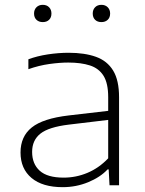

<svg xmlns="http://www.w3.org/2000/svg" viewBox="-20 -767 600 795"><path d="M239.5 8Q156 8 110.5 -30.2Q65 -68.5 65 -135.5Q65 -202 111.5 -239.2Q158 -276.5 264.5 -289L428 -308V-364.5Q428 -422 408.8 -453Q389.5 -484 352.5 -496Q315.5 -508 262.5 -508Q227.5 -508 184.5 -502Q141.5 -496 97.5 -480.5V-521.5Q133.5 -535 178 -541.8Q222.5 -548.5 264 -548.5Q330.5 -548.5 377.2 -531.8Q424 -515 448.5 -474.8Q473 -434.5 473 -364.5V0H433.5L430 -65.5H425.5Q395 -33 345 -12.5Q295 8 239.5 8ZM113 -138Q113 -88.5 144.5 -60Q176 -31.5 243.5 -31.5Q295 -31.5 342.5 -51.5Q390 -71.5 428 -111.5V-270.5L265 -251Q182 -241 147.5 -213.8Q113 -186.5 113 -138ZM400 -675.5Q383.5 -675.5 373.8 -685Q364 -694.5 364 -711Q364 -727 373.8 -737Q383.5 -747 400 -747Q416 -747 426 -737Q436 -727 436 -711Q436 -694.5 426 -685Q416 -675.5 400 -675.5ZM157 -675.5Q141 -675.5 131 -685Q121 -694.5 121 -711Q121 -727 131 -737Q141 -747 157 -747Q173.5 -747 183.2 -737Q193 -727 193 -711Q193 -694.5 183.2 -685Q173.5 -675.5 157 -675.5Z"/></svg>

Font: Encode Sans Expanded ExtraLight
Style: Regular
Weight: 200
Width: 7
Designer: Multiple Designers
Foundry: Impallari Type
Version: Version 3.000; ttfautohint (v1.8.3) -l 8 -r 50 -G 200 -x 14 